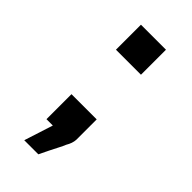

<svg xmlns="http://www.w3.org/2000/svg" viewBox="-191 -525 684 684"><g transform="rotate(45 151.0 -183.5)"><path d="M85 -350V-476H211V-350ZM85 0V-126H212V-23Q211 -5 199 15Q195 25 188 38.5Q181 52 170.5 73Q160 94 153 109H82L117 0Z"/></g></svg>

Font: Coval
Style: Bold
Weight: 700
Foundry: Context Ltd
Version: Version 001.000